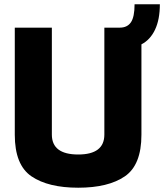

<svg xmlns="http://www.w3.org/2000/svg" viewBox="-20 -871 766 896"><path d="M640 -664V-242Q640 -101 562.5 -48Q485 5 345 5Q205 5 127 -48Q49 -101 49 -242V-742H222V-243Q222 -150 345 -150Q467 -150 467 -243V-742H539Q574 -742 591 -767Q608 -792 608 -851H726Q726 -780 703.5 -732.5Q681 -685 640 -664Z"/></svg>

Font: Exo ExtraBold
Style: Regular
Weight: 800
Designer: Natanael Gama
Foundry: Natanael Gama
Version: Version 1.500